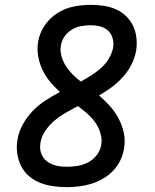

<svg xmlns="http://www.w3.org/2000/svg" viewBox="-20 -763 640 791"><path d="M255 8Q227 8 198.5 4Q170 0 145 -10Q120 -20 99.5 -37.5Q79 -55 67 -79Q55 -103 51 -131Q47 -159 52 -187Q57 -219 73.5 -249.5Q90 -280 114 -305Q138 -330 167 -349Q196 -368 227 -384Q205 -404 186.5 -426Q168 -448 155.5 -474Q143 -500 137.5 -530Q132 -560 137 -591Q143 -627 164 -658Q185 -689 216.5 -709Q248 -729 283.5 -736Q319 -743 354 -743Q381 -743 407.5 -739Q434 -735 457 -725Q480 -715 498.5 -697.5Q517 -680 528 -657Q539 -634 542 -607.5Q545 -581 541 -555Q536 -526 522 -498Q508 -470 487 -446.5Q466 -423 440.5 -404Q415 -385 388 -370Q411 -350 432 -327Q453 -304 468 -276Q483 -248 490 -216.5Q497 -185 491 -151Q487 -126 475.5 -102Q464 -78 445.5 -59Q427 -40 403.5 -26.5Q380 -13 355 -5.5Q330 2 305 5Q280 8 255 8ZM313 -427Q327 -435 341.5 -443.5Q356 -452 370 -462Q384 -472 396.5 -483Q409 -494 419 -507.5Q429 -521 436 -536Q443 -551 446 -566Q449 -586 444 -605Q439 -624 425.5 -636.5Q412 -649 393 -654Q374 -659 354 -659Q334 -659 314.5 -655.5Q295 -652 277 -641.5Q259 -631 246.5 -613.5Q234 -596 231 -576Q228 -560 230.5 -545Q233 -530 238.5 -516Q244 -502 252 -490Q260 -478 269.5 -467Q279 -456 290 -446Q301 -436 313 -427ZM255 -76Q277 -76 299.5 -79.5Q322 -83 343 -94Q364 -105 378.5 -124Q393 -143 397 -166Q400 -183 397 -200Q394 -217 387.5 -232Q381 -247 371.5 -260Q362 -273 350.5 -284.5Q339 -296 326.5 -306Q314 -316 301 -326Q276 -313 251.5 -299Q227 -285 205.5 -267Q184 -249 167.5 -225.5Q151 -202 147 -176Q144 -161 146 -146.5Q148 -132 155 -119.5Q162 -107 173 -98.5Q184 -90 197.5 -85Q211 -80 225.5 -78Q240 -76 255 -76Z"/></svg>

Font: Iosevka Curly Medium Extended
Style: Italic
Weight: 500
Width: 7
Italic angle: -9°
Monospace: yes
Designer: Belleve Invis
Foundry: Belleve Invis
Version: Version 11.1.0; ttfautohint (v1.8.3)